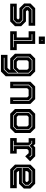

<svg xmlns="http://www.w3.org/2000/svg" viewBox="1560 -2350 990 4151"><g transform="rotate(90 2055.5 -275.0)"><path d="M60 0V-141.5H375L405.5 -172V-169.5L376 -199.5H158L55 -302.5V-437L158 -540H536.5V-398.5H226.5L196 -368V-371L226.5 -340.5H443.5L546.5 -237.5V-103L443.5 0ZM122 -65.5H414L483 -134.5V-213L414 -279.5H188L133 -333.5V-404L193 -463H474.5V-477H188L119 -408V-329.5L183 -265.5H409L469 -209V-138.5L409 -79.5H122Z M770 -618.5V-750H931V-618.5ZM843.5 -676H857.5V-700H843.5ZM656.5 0V-141.5H790V-398.5H656.5V-540H931V-141.5H1064.5V0ZM719.5 -63H1002V-77H862.5V-478H719.5V-464H848.5V-77H719.5Z M1167 200V59H1448L1488.5 18.5V-10L1478.5 0H1245L1142 -103V-437L1245 -540H1526.5L1629.5 -437V97L1526.5 200ZM1230.5 138H1483L1569 49V-401L1491 -479H1278.5L1205.5 -406V-143.5L1284.5 -64.5H1464L1555 -155.5V45L1478 124H1230.5ZM1289.5 -78.5 1219.5 -147.5V-402L1283.5 -465H1486L1555 -397V-173.5L1459 -78.5ZM1314 -141.5H1438.5L1488.5 -191.5V-368.5L1457.5 -399H1314L1283.5 -368.5V-172Z M1747 0V-437L1850 -540H2124L2227 -437V0H2086V-368L2055.5 -398.5H1918.5L1888 -368V0ZM1811.5 -63H1825.5V-399L1890.5 -463H2085.5L2149.5 -400V-63H2163.5V-404L2090.5 -477H1885.5L1811.5 -403Z M2440 0 2337 -103V-437L2440 -540H2752.5L2855.5 -437V-103L2752.5 0ZM2480 -63H2718.5L2791.5 -136V-404L2718.5 -477H2476L2402 -403V-141ZM2485 -77 2416 -145V-399L2481 -463H2713.5L2777.5 -400V-140L2713.5 -77ZM2509 -141.5H2683.5L2714 -172V-368L2683.5 -398.5H2509L2478.5 -368V-172Z M2965.5 0V-141H3062.5V-391.5L3055 -399H2966.5V-540H3093L3127 -500L3165.5 -540H3360L3469.5 -430.5L3360.5 -324.5L3291.5 -398.5H3234.5L3204 -368V-140.5H3301V0ZM3024.5 -63.5H3242V-77.5H3140V-406L3194.5 -460.5H3330L3370 -415.5L3380 -424.5L3335 -474.5H3190L3132.5 -417L3079.5 -474.5H3024.5V-460.5H3073.5L3126 -403V-77.5H3024.5Z M3953 -540 4056 -437V-294.5L3953 -191.5H3681V-172L3711.5 -141.5H4049V0H3642.5L3539.5 -103V-437L3642.5 -540ZM3913.5 -463 3977.5 -400V-324.5L3919.5 -266.5H3611.5V-395L3680.5 -463ZM3918.5 -477H3675.5L3597.5 -399V-137L3671.5 -63H3981.5V-77H3676.5L3611.5 -141V-252.5H3923.5L3991.5 -319.5V-404ZM3884 -398.5H3711.5L3681 -368V-328H3894L3915 -349V-368Z"/></g></svg>

Font: Tourney Thin
Style: Bold
Weight: 700
Version: Version 1.015